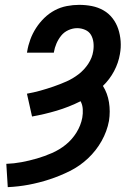

<svg xmlns="http://www.w3.org/2000/svg" viewBox="-20 -763 540 791"><path d="M12 8 6 -88Q37 -89 69 -95Q101 -101 132 -110Q163 -119 194 -132.5Q225 -146 251 -167Q277 -188 295 -217Q313 -246 319 -278Q322 -295 321 -313Q320 -331 312 -346Q264 -322 213.5 -307Q163 -292 112 -283L91 -377Q119 -382 146 -389.5Q173 -397 200.5 -406.5Q228 -416 254 -427.5Q280 -439 303.5 -457Q327 -475 343.5 -500Q360 -525 364 -552Q367 -570 365 -587.5Q363 -605 355 -619Q347 -633 331 -640Q315 -647 298 -647Q280 -647 262 -639Q244 -631 232 -616Q220 -601 212.5 -583.5Q205 -566 202 -548V-546H91L92 -551Q96 -576 105 -600.5Q114 -625 128.5 -647.5Q143 -670 162.5 -689Q182 -708 205.5 -720.5Q229 -733 255 -738Q281 -743 306 -743Q333 -743 358.5 -738Q384 -733 406 -720.5Q428 -708 443.5 -688Q459 -668 467 -644Q475 -620 477 -593.5Q479 -567 474 -540Q468 -504 450 -470Q432 -436 404 -409Q423 -379 429 -341.5Q435 -304 429 -265Q421 -222 398.5 -182Q376 -142 342.5 -110.5Q309 -79 268 -58.5Q227 -38 184 -24Q141 -10 98.5 -2Q56 6 12 8Z"/></svg>

Font: Iosevka
Style: Bold Italic
Weight: 700
Italic angle: -9°
Monospace: yes
Designer: Belleve Invis
Foundry: Belleve Invis
Version: Version 32.5.0; ttfautohint (v1.8.4)